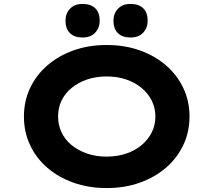

<svg xmlns="http://www.w3.org/2000/svg" viewBox="-20 -944 1082 974"><path d="M521.5 10Q429.3 10 352.3 -17.5Q275.3 -45 219 -94Q162.7 -143 132.1 -209.1Q101.4 -275.1 101.4 -352.9Q101.4 -430.6 132.3 -496.7Q163.3 -562.7 219.6 -611.7Q275.9 -660.7 352.6 -688.2Q429.3 -715.7 520.9 -715.7Q613.1 -715.7 689.8 -688.2Q766.6 -660.7 822.9 -611.7Q879.2 -562.7 910.3 -496.7Q941.4 -430.6 941.4 -353.4Q941.4 -275.1 910.3 -209.1Q879.2 -143 822.9 -94Q766.6 -45 689.8 -17.5Q613.1 10 521.5 10ZM520.9 -149.5Q575.2 -149.5 620.4 -165Q665.7 -180.5 698.6 -208.1Q731.6 -235.7 750 -272.8Q768.3 -309.8 768.3 -352.9Q768.3 -396 750 -433Q731.6 -470 698.6 -497.6Q665.7 -525.2 620.4 -540.7Q575.2 -556.2 520.9 -556.2Q466.7 -556.2 421.7 -540.7Q376.8 -525.2 343.5 -498.1Q310.2 -471 292.4 -434Q274.6 -397 274.6 -352.9Q274.6 -309.8 292.4 -272.3Q310.2 -234.7 343.5 -207.6Q376.8 -180.5 421.7 -165Q466.7 -149.5 520.9 -149.5ZM642.3 -753.8Q599.8 -753.8 577.7 -776.4Q555.5 -799 555.5 -838.9Q555.5 -874.8 578.2 -899.4Q601 -924 642.3 -924Q684.8 -924 706.9 -901.7Q729.1 -879.4 729.1 -838.9Q729.1 -803 706.4 -778.4Q683.6 -753.8 642.3 -753.8ZM399 -753.8Q356.5 -753.8 334.4 -776.4Q312.2 -799 312.2 -838.9Q312.2 -874.8 334.9 -899.4Q357.7 -924 399 -924Q441.4 -924 463.6 -901.7Q485.8 -879.4 485.8 -838.9Q485.8 -803 463 -778.4Q440.3 -753.8 399 -753.8Z"/></svg>

Font: Lexend Peta
Style: Regular
Weight: 400
Designer: Bonnie Shaver-Troup, Thomas Jockin
Foundry: Lexend
Version: Version 1.007